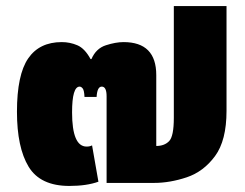

<svg xmlns="http://www.w3.org/2000/svg" viewBox="-20 -604 809 634"><path d="M209 10Q266 10 305 -4L284 -124Q277 -120 266 -120Q218 -120 218 -233Q218 -318 243 -318Q248 -318 253 -312Q258 -306 259 -284H299Q301 -318 316 -318Q332 -318 332 -286V0H489Q541 0 596.5 -18.5Q652 -37 690 -88.5Q728 -140 728 -238V-584H554V-215Q554 -154 538.5 -138Q523 -122 496 -122V-356Q496 -465 388 -465Q362 -465 329.5 -454.5Q297 -444 282 -409H279Q260 -444 235.5 -454.5Q211 -465 184 -465Q110 -465 73 -411Q36 -357 36 -235Q36 -117 74.5 -53.5Q113 10 209 10Z"/></svg>

Font: Noto Sans Thai UI Black
Style: Regular
Weight: 900
Designer: Monotype Design Team
Foundry: Monotype Imaging Inc.
Version: Version 1.901